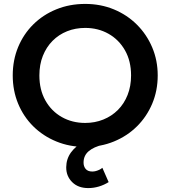

<svg xmlns="http://www.w3.org/2000/svg" viewBox="-20 -735 870 980"><path d="M430.5 225Q378.5 225 348 194.2Q317.5 163.5 318 118.5Q318.5 76 342.2 43.2Q366 10.5 407.2 -11.5Q448.5 -33.5 500.5 -42.5L505 4Q459 14.5 433 36.5Q407 58.5 406.5 93.5Q406 113.5 417 127Q428 140.5 451 140.5Q460.5 140.5 469.5 138Q478.5 135.5 487 131.5Q495.5 127.5 502.5 121.5L534.5 194.5Q511.5 209 484.8 217Q458 225 430.5 225ZM415 15Q335.5 15 267.8 -12.8Q200 -40.5 150 -90Q100 -139.5 72.5 -206Q45 -272.5 45 -350Q45 -428 72.5 -494.5Q100 -561 150 -610.5Q200 -660 267.8 -687.5Q335.5 -715 415 -715Q494 -715 561.5 -687Q629 -659 679 -609Q729 -559 757 -492.8Q785 -426.5 785 -350Q785 -272.5 757 -206Q729 -139.5 679 -90Q629 -40.5 561.5 -12.8Q494 15 415 15ZM415 -107.5Q464.5 -107.5 507.2 -124.8Q550 -142 581.8 -173.8Q613.5 -205.5 631.2 -250.2Q649 -295 649 -350Q649 -423.5 618 -478Q587 -532.5 534 -562.5Q481 -592.5 415 -592.5Q365 -592.5 322.5 -575.5Q280 -558.5 248.2 -526.5Q216.5 -494.5 198.8 -450Q181 -405.5 181 -350Q181 -276.5 211.8 -222Q242.5 -167.5 295.5 -137.5Q348.5 -107.5 415 -107.5Z"/></svg>

Font: Geologica Medium
Style: Regular
Weight: 500
Designer: Sindre Bremnes, Frode Helland
Foundry: Monokrom Skriftforlag AS
Version: Version 1.010;gftools[0.9.28]